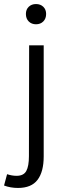

<svg xmlns="http://www.w3.org/2000/svg" viewBox="-56 -709 318 949"><path d="M72 -640Q72 -662 86 -675.5Q100 -689 122 -689Q144 -689 158 -675.5Q172 -662 172 -640Q172 -617 158 -603Q144 -589 122 -589Q100 -589 86 -603Q72 -617 72 -640ZM88 -485H160V64Q160 140 129.5 180Q99 220 33 220Q-4 220 -36 208L-21 152Q3 160 26 160Q61 160 74 136Q87 112 87 63Z"/></svg>

Font: Assistant-zap
Style: zap
Weight: 400
Designer: Hebrew By Ben Nathan, Latin by Paul Hunt
Version: Version 2.001